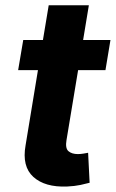

<svg xmlns="http://www.w3.org/2000/svg" viewBox="-20 -696 436 723"><path d="M396 -545.5 377.1 -431.8H274.1L230.5 -169Q225.1 -137.8 237.7 -126.8Q250.4 -115.8 273.1 -115.8Q283.7 -115.8 294.7 -117.7Q305.8 -119.7 311.8 -120.7L317.5 -7.8Q304.7 -4.3 283.2 0.4Q261.7 5 232.2 6.4Q149.1 9.6 105.6 -29.8Q62.1 -69.2 76.3 -148.8L122.9 -431.8H48.3L67.5 -545.5H141.7L163.4 -676.1H314.6L293 -545.5Z"/></svg>

Font: Inter UI
Style: Bold Italic
Weight: 700
Italic angle: 9.39999°
Designer: Rasmus Andersson
Foundry: rsms
Version: 3.2;8d6f07862